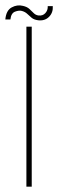

<svg xmlns="http://www.w3.org/2000/svg" viewBox="-39 -700 218 720"><path d="M60 0V-600H80V0ZM140 -677H159Q160.5 -652.5 144.8 -636.8Q129 -621 104 -624Q88.5 -626 79.8 -633.2Q71 -640.5 63.2 -648Q55.5 -655.5 43 -659Q32 -662 17.2 -656.2Q2.5 -650.5 0 -627H-19Q-16 -661 4.8 -672.2Q25.5 -683.5 47 -678Q62.5 -674.5 71.2 -666.5Q80 -658.5 87.2 -651Q94.5 -643.5 105 -642Q121.5 -640 131.2 -651Q141 -662 140 -677Z"/></svg>

Font: Big Shoulders Stencil Display Thin
Style: Regular
Weight: 100
Designer: Patric King
Foundry: XO Type Co
Version: Version 1.000